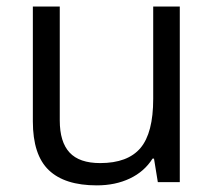

<svg xmlns="http://www.w3.org/2000/svg" viewBox="-20 -555 654 585"><path d="M162.1 -535.2V-188Q162.1 -122.6 191.9 -90.3Q221.7 -58.1 285.2 -58.1Q369.1 -58.1 408 -104Q446.8 -149.9 446.8 -253.9V-535.2H527.8V0H460.9L449.2 -71.8H444.8Q419.9 -32.2 375.7 -11.2Q331.5 9.8 274.9 9.8Q177.2 9.8 128.7 -36.6Q80.1 -83 80.1 -185.1V-535.2Z"/></svg>

Font: f0_30457 
Style: Regular
Weight: 400
Foundry: Ascender Corporation
Version: Version 1.10